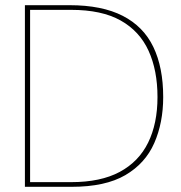

<svg xmlns="http://www.w3.org/2000/svg" viewBox="-20 -720 697 740"><path d="M76 0V-700H248Q373 -700 453 -659Q533 -618 571 -539Q609 -460 609 -346Q609 -247 574.5 -168.5Q540 -90 463 -45Q386 0 256 0ZM96 -18H254Q368 -18 441.5 -57.5Q515 -97 551 -170.5Q587 -244 587 -346Q587 -449 552.5 -524.5Q518 -600 445 -641Q372 -682 254 -682H96Z"/></svg>

Font: DM Sans 17pt Thin
Style: Regular
Weight: 250
Version: Version 4.004;gftools[0.9.30]